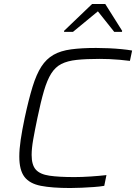

<svg xmlns="http://www.w3.org/2000/svg" viewBox="-20 -937 684 965"><path d="M333 8Q242 8 185.5 -3Q129 -14 103 -48Q77 -82 77 -150Q77 -187 84 -234.5Q91 -282 104 -344Q124 -437 143.5 -500.5Q163 -564 188 -602.5Q213 -641 249 -661.5Q285 -682 337.5 -689Q390 -696 463 -696Q494 -696 527 -694.5Q560 -693 591 -690Q622 -687 644 -683L633 -631Q609 -634 582 -636.5Q555 -639 529 -640Q503 -641 480 -641Q412 -641 365.5 -636Q319 -631 288.5 -615.5Q258 -600 237.5 -567.5Q217 -535 201 -480.5Q185 -426 168 -344Q155 -282 147 -236.5Q139 -191 139 -158Q139 -108 160 -84.5Q181 -61 228 -54Q275 -47 354 -47Q391 -47 436 -50Q481 -53 515 -57L504 -3Q481 1 451.5 3Q422 5 391.5 6.5Q361 8 333 8ZM302 -777V-782L443 -917H509L594 -782L593 -777H554L472 -880L347 -777Z"/></svg>

Font: Saira SemiExpanded Light
Style: Italic
Weight: 300
Width: 6
Italic angle: -12°
Designer: Hector Gatti with collaboration of the Omnibus-Type team
Foundry: Omnibus-Type
Version: Version 1.101